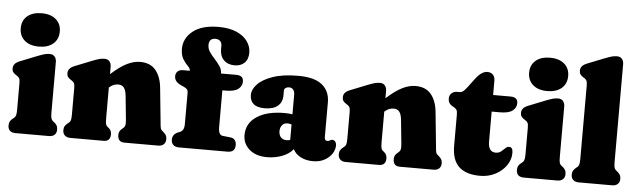

<svg xmlns="http://www.w3.org/2000/svg" viewBox="-48 -933 3728 1124"><g transform="rotate(5 1816.0 -371.5)"><path d="M160.5 -516.5Q107 -516.5 76.2 -543Q45.5 -569.5 45.5 -615Q45.5 -660 76.2 -686.2Q107 -712.5 160.5 -712.5Q213.5 -712.5 244.2 -686.2Q275 -660 275 -615Q275 -569.5 244.2 -543Q213.5 -516.5 160.5 -516.5ZM267.5 -435.5V-138Q267.5 -113 270.8 -103.8Q274 -94.5 280 -89.5L286.5 -84.5Q297.5 -76.5 303.5 -66.5Q309.5 -56.5 309.5 -42Q309.5 -22 297.8 -11Q286 0 265 0H68.5Q24 0 24 -42Q24 -56.5 30 -66.5Q36 -76.5 47.5 -84.5L53.5 -89.5Q59.5 -94.5 62.8 -103.8Q66 -113 66 -138V-292.5Q66 -313.5 61.5 -321.8Q57 -330 48 -335L42 -339Q30.5 -346 24.5 -354.2Q18.5 -362.5 18.5 -376Q18.5 -391 27.5 -402Q36.5 -413 58 -421.5L156 -460.5Q181.5 -470.5 197 -474.8Q212.5 -479 228.5 -479Q247 -479 257.2 -466.8Q267.5 -454.5 267.5 -435.5Z M589.5 -435.5V-392Q642 -439.5 682.2 -459.2Q722.5 -479 759.5 -479Q820 -479 851.5 -440.2Q883 -401.5 889 -336L909 -138Q911 -113 913.2 -103.8Q915.5 -94.5 921.5 -89.5L927.5 -84.5Q938.5 -75.5 944.8 -66Q951 -56.5 951 -42Q951 -22 939.2 -11Q927.5 0 906.5 0H708.5Q669 0 669 -42Q669 -65 687 -78.5L694 -84.5Q701 -89.5 704.5 -99.5Q708 -109.5 705.5 -135.5L691.5 -274.5Q688.5 -305 677.2 -320.5Q666 -336 642.5 -336Q629.5 -336 616.2 -330.8Q603 -325.5 589.5 -313.5V-138Q589.5 -110.5 592 -100Q594.5 -89.5 601 -84.5L608.5 -78.5Q626 -64.5 626 -42Q626 0 586 0H390.5Q370 0 358 -11Q346 -22 346 -42Q346 -56.5 352 -66.2Q358 -76 369.5 -84.5L375.5 -89.5Q382 -94.5 385 -103.8Q388 -113 388 -138V-292.5Q388 -313.5 383.5 -321.8Q379 -330 370 -335L364 -339Q352.5 -346 346.5 -354.2Q340.5 -362.5 340.5 -376Q340.5 -391 349.5 -402Q358.5 -413 380 -421.5L478 -460.5Q503.5 -470.5 519 -474.8Q534.5 -479 550.5 -479Q569 -479 579.2 -466.8Q589.5 -454.5 589.5 -435.5Z M1253 -138Q1253 -92 1279 -89.5L1322.5 -85Q1342 -83 1350.5 -71.2Q1359 -59.5 1359 -42.5Q1359 0 1314.5 0H1028Q1007.5 0 995.5 -11Q983.5 -22 983.5 -41.5Q983.5 -74 1016.5 -87L1025.5 -90.5Q1037.5 -95 1044.5 -106Q1051.5 -117 1051.5 -140V-324.5Q1051.5 -336.5 1045.8 -343.2Q1040 -350 1022.5 -358L1012 -362.5Q989.5 -372.5 980 -384.8Q970.5 -397 970.5 -414Q970.5 -431 982 -441.8Q993.5 -452.5 1013 -452.5H1053V-454.5Q1053 -466 1038.8 -480Q1024.5 -494 1010.2 -516.5Q996 -539 996 -577Q996 -639 1048.5 -681Q1101 -723 1199.5 -723Q1262 -723 1304.8 -704.2Q1347.5 -685.5 1369.2 -654.8Q1391 -624 1391 -588.5Q1391 -548.5 1368.8 -527.8Q1346.5 -507 1311.5 -507Q1271.5 -507 1248 -530.5Q1224.5 -554 1224.5 -594V-614Q1224.5 -633 1214 -642.5Q1203.5 -652 1186.5 -652Q1149 -652 1149 -612Q1149 -590.5 1162.2 -571.2Q1175.5 -552 1192.8 -533.2Q1210 -514.5 1223.2 -495.2Q1236.5 -476 1236.5 -454V-452.5H1326Q1368.5 -452.5 1368.5 -416.5Q1368.5 -390 1346 -372.5Q1323.5 -355 1271.5 -355H1253Z M1405 -106Q1405 -175 1465 -214.8Q1525 -254.5 1627 -254.5Q1653.5 -254.5 1674 -251V-367Q1674 -385 1665.2 -395.8Q1656.5 -406.5 1640.5 -406.5Q1629 -406.5 1620.5 -400.8Q1612 -395 1612 -385V-357.5Q1612 -316 1585 -294Q1558 -272 1508.5 -272Q1463.5 -272 1442.5 -290.8Q1421.5 -309.5 1421.5 -342.5Q1421.5 -375.5 1451 -406.5Q1480.5 -437.5 1539.8 -458Q1599 -478.5 1688.5 -478.5Q1784.5 -478.5 1829.5 -441.2Q1874.5 -404 1874.5 -339V-132.5Q1874.5 -125.5 1878.2 -119.5Q1882 -113.5 1891.5 -113.5Q1897 -113.5 1900.2 -115Q1903.5 -116.5 1906.5 -118.5Q1909 -120 1912 -121.2Q1915 -122.5 1919 -122.5Q1931 -122.5 1937.5 -113.2Q1944 -104 1944 -91Q1944 -66.5 1928.5 -42.8Q1913 -19 1884.5 -3.5Q1856 12 1817 12Q1775.5 12 1744.2 -4.5Q1713 -21 1700 -48.5Q1677 -19.5 1635.5 -3.8Q1594 12 1547.5 12Q1481.5 12 1443.2 -21.5Q1405 -55 1405 -106ZM1607 -146.5Q1607 -123.5 1619.2 -110.2Q1631.5 -97 1653 -97Q1664 -97 1674 -100.5V-191Q1663.5 -195.5 1650 -195.5Q1630.5 -195.5 1618.8 -182Q1607 -168.5 1607 -146.5Z M2208 -435.5V-392Q2260.5 -439.5 2300.8 -459.2Q2341 -479 2378 -479Q2438.5 -479 2470 -440.2Q2501.5 -401.5 2507.5 -336L2527.5 -138Q2529.5 -113 2531.8 -103.8Q2534 -94.5 2540 -89.5L2546 -84.5Q2557 -75.5 2563.2 -66Q2569.5 -56.5 2569.5 -42Q2569.5 -22 2557.8 -11Q2546 0 2525 0H2327Q2287.5 0 2287.5 -42Q2287.5 -65 2305.5 -78.5L2312.5 -84.5Q2319.5 -89.5 2323 -99.5Q2326.5 -109.5 2324 -135.5L2310 -274.5Q2307 -305 2295.8 -320.5Q2284.5 -336 2261 -336Q2248 -336 2234.8 -330.8Q2221.5 -325.5 2208 -313.5V-138Q2208 -110.5 2210.5 -100Q2213 -89.5 2219.5 -84.5L2227 -78.5Q2244.5 -64.5 2244.5 -42Q2244.5 0 2204.5 0H2009Q1988.5 0 1976.5 -11Q1964.5 -22 1964.5 -42Q1964.5 -56.5 1970.5 -66.2Q1976.5 -76 1988 -84.5L1994 -89.5Q2000.5 -94.5 2003.5 -103.8Q2006.5 -113 2006.5 -138V-292.5Q2006.5 -313.5 2002 -321.8Q1997.5 -330 1988.5 -335L1982.5 -339Q1971 -346 1965 -354.2Q1959 -362.5 1959 -376Q1959 -391 1968 -402Q1977 -413 1998.5 -421.5L2096.5 -460.5Q2122 -470.5 2137.5 -474.8Q2153 -479 2169 -479Q2187.5 -479 2197.8 -466.8Q2208 -454.5 2208 -435.5Z M2610 -376 2602 -380.5Q2577.5 -394 2577.5 -423Q2577.5 -442 2590.5 -454Q2603.5 -466 2624.5 -466H2640Q2649 -466 2658.2 -473.2Q2667.5 -480.5 2681.5 -499L2723 -554Q2737.5 -573.5 2755 -585.5Q2772.5 -597.5 2789.5 -597.5Q2810 -597.5 2822.2 -585.2Q2834.5 -573 2834.5 -549V-466H2937Q2979.5 -466 2979.5 -430Q2979.5 -404 2957 -386.2Q2934.5 -368.5 2882.5 -368.5H2834.5V-192.5Q2834.5 -131 2879 -131Q2897.5 -131 2910.2 -141.5Q2923 -152 2933.5 -162.2Q2944 -172.5 2956 -171.5Q2976.5 -171 2976.5 -138Q2976.5 -98.5 2952.8 -64.2Q2929 -30 2888.8 -9Q2848.5 12 2799 12Q2717 12 2675 -27Q2633 -66 2633 -149.5V-333.5Q2633 -353 2627.8 -361.2Q2622.5 -369.5 2610 -376Z M3148 -516.5Q3094.5 -516.5 3063.8 -543Q3033 -569.5 3033 -615Q3033 -660 3063.8 -686.2Q3094.5 -712.5 3148 -712.5Q3201 -712.5 3231.8 -686.2Q3262.5 -660 3262.5 -615Q3262.5 -569.5 3231.8 -543Q3201 -516.5 3148 -516.5ZM3255 -435.5V-138Q3255 -113 3258.2 -103.8Q3261.5 -94.5 3267.5 -89.5L3274 -84.5Q3285 -76.5 3291 -66.5Q3297 -56.5 3297 -42Q3297 -22 3285.2 -11Q3273.5 0 3252.5 0H3056Q3011.5 0 3011.5 -42Q3011.5 -56.5 3017.5 -66.5Q3023.5 -76.5 3035 -84.5L3041 -89.5Q3047 -94.5 3050.2 -103.8Q3053.5 -113 3053.5 -138V-292.5Q3053.5 -313.5 3049 -321.8Q3044.5 -330 3035.5 -335L3029.5 -339Q3018 -346 3012 -354.2Q3006 -362.5 3006 -376Q3006 -391 3015 -402Q3024 -413 3045.5 -421.5L3143.5 -460.5Q3169 -470.5 3184.5 -474.8Q3200 -479 3216 -479Q3234.5 -479 3244.8 -466.8Q3255 -454.5 3255 -435.5Z M3577 -711.5V-138Q3577 -113 3580.2 -103.8Q3583.5 -94.5 3589.5 -89.5L3595.5 -84.5Q3607 -76 3613 -66.2Q3619 -56.5 3619 -42Q3619 -22 3607 -11Q3595 0 3574.5 0H3378Q3357.5 0 3345.5 -11Q3333.5 -22 3333.5 -42Q3333.5 -56.5 3339.5 -66.2Q3345.5 -76 3356.5 -84.5L3363 -89.5Q3369 -94.5 3372.2 -103.8Q3375.5 -113 3375.5 -138V-569Q3375.5 -590 3370.8 -598Q3366 -606 3357.5 -611.5L3351.5 -615Q3340 -622 3334 -630.5Q3328 -639 3328 -652.5Q3328 -667.5 3337 -678.2Q3346 -689 3367 -697.5L3465.5 -736.5Q3491 -746.5 3506.5 -750.8Q3522 -755 3538 -755Q3556.5 -755 3566.8 -742.8Q3577 -730.5 3577 -711.5Z"/></g></svg>

Font: Fraunces 72pt SuperSoft Black
Style: Regular
Weight: 900
Version: Version 1.000;[0bf87f6ff]